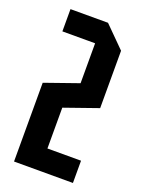

<svg xmlns="http://www.w3.org/2000/svg" viewBox="-135 -763 614 827"><g transform="rotate(20 172.0 -350.0)"><path d="M307 -102V0H37V-361L191 -415V-598H41V-700H213L307 -606V-343L153 -289V-102Z"/></g></svg>

Font: Tektur Condensed Medium
Style: Regular
Weight: 500
Width: 3
Designer: Adam Jagosz
Foundry: Adam Jagosz
Version: Version 1.005;gftools[0.9.30]